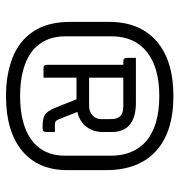

<svg xmlns="http://www.w3.org/2000/svg" viewBox="1 -801 598 640"><g transform="rotate(90 300.0 -481.0)"><path d="M300 -760Q420 -760 483.5 -702Q547 -644 547 -536V-406Q547 -309 482.5 -255.5Q418 -202 300 -202Q228 -202 172 -224Q116 -246 84.5 -293.5Q53 -341 53 -416V-546Q53 -648 117.5 -704Q182 -760 300 -760ZM300 -713Q205 -713 153 -671.5Q101 -630 101 -553V-400Q101 -328 152 -288Q205 -249 300 -249Q395 -249 447 -287.5Q499 -326 499 -399V-552Q499 -626 451 -669Q399 -713 300 -713ZM323 -635Q370 -635 395 -615Q420 -595 420 -555V-525Q420 -493 402.5 -470Q385 -447 353 -440Q359 -424 365.5 -408.5Q372 -393 378 -377Q381 -370 384.5 -367.5Q388 -365 397 -365H420V-335Q420 -324 409 -324H401Q377 -324 364 -331Q351 -338 340 -364Q333 -382 325.5 -400.5Q318 -419 311 -437H239V-327H207Q196 -327 196 -338V-593H184Q173 -593 173 -604V-635ZM333 -593H239V-479H333Q353 -479 365 -490.5Q377 -502 377 -520V-552Q377 -573 367 -583Q357 -593 333 -593Z"/></g></svg>

Font: Recursive Mn Lnr St Lt
Style: Regular
Weight: 300
Monospace: yes
Version: Version 1.079;hotconv 1.0.112;makeotfexe 2.5.65598; ttfautoh